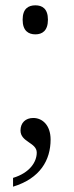

<svg xmlns="http://www.w3.org/2000/svg" viewBox="-20 -547 279 721"><path d="M113 -418C138 -418 160 -431 160 -473C160 -515 138 -527 113 -527C87 -527 65 -515 65 -473C65 -431 87 -418 113 -418ZM29 121V154C131 123 170 54 170 -23C170 -77 139 -104 105 -104C76 -104 57 -86 57 -57C57 -13 118 -12 118 26C118 61 92 102 29 121Z"/></svg>

Font: Noto Serif Light
Style: Regular
Weight: 300
Designer: Monotype Design Team
Foundry: Monotype Imaging Inc.
Version: Version 2.013